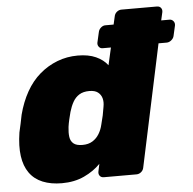

<svg xmlns="http://www.w3.org/2000/svg" viewBox="-52 -762 827 824"><g transform="rotate(-5 362.0 -350.0)"><path d="M182 10Q135 10 99.5 -4.5Q64 -19 43 -48.5Q22 -78 16 -121.5Q10 -165 19 -223Q24 -245 27.5 -261Q31 -277 35 -298Q49 -352 73.5 -395.5Q98 -439 132.5 -468.5Q167 -498 208.5 -514Q250 -530 297 -530Q343 -530 375 -515.5Q407 -501 425 -477L442 -552H406Q396 -552 390 -560Q384 -568 386 -578L396 -622Q398 -633 407 -641Q416 -649 426 -649H462L470 -684Q472 -695 481 -702.5Q490 -710 501 -710H654Q665 -710 671 -702.5Q677 -695 675 -684L667 -649H703Q713 -649 719.5 -641Q726 -633 724 -622L714 -578Q712 -568 702.5 -560Q693 -552 682 -552H647L535 -26Q533 -15 524 -7.5Q515 0 504 0H363Q352 0 346 -7.5Q340 -15 342 -26L349 -59Q320 -29 278 -9.5Q236 10 182 10ZM284 -146Q310 -146 327.5 -157Q345 -168 356 -186Q367 -204 372 -226Q378 -248 381.5 -264.5Q385 -281 388 -301Q392 -322 387.5 -338Q383 -354 370 -364Q357 -374 333 -374Q307 -374 290 -363.5Q273 -353 262.5 -334.5Q252 -316 245 -292Q241 -277 237 -260Q233 -243 231 -228Q228 -204 230.5 -185.5Q233 -167 245.5 -156.5Q258 -146 284 -146Z"/></g></svg>

Font: Rubik ExtraBold
Style: Italic
Weight: 800
Italic angle: -12°
Designer: Hubert and Fischer
Foundry: Hubert and Fischer
Version: Version 2.300;gftools[0.9.30]